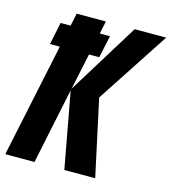

<svg xmlns="http://www.w3.org/2000/svg" viewBox="-110 -801 794 889"><g transform="rotate(15 287.0 -357.0)"><path d="M112 -546H65L87 -653H135L148 -714H288L275 -653H324L301 -546H252L215 -372L426 -714H577L349 -366L428 0H280L213 -364L137 0H-3Z"/></g></svg>

Font: Noto Sans Display Ex Bold Cond
Style: Italic
Weight: 800
Width: 3
Italic angle: -12°
Designer: Monotype Design team
Foundry: Monotype Imaging Inc.
Version: Version 1.000